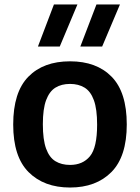

<svg xmlns="http://www.w3.org/2000/svg" viewBox="-20 -828 626 858"><path d="M293 10Q176.5 10 107.8 -58.8Q39 -127.5 39 -271.5Q39 -416 106.5 -485Q174 -554 293 -554Q411.5 -554 479 -485Q546.5 -416 546.5 -272Q546.5 -128.5 478 -59.2Q409.5 10 293 10ZM293 -91Q350 -91 382 -129.8Q414 -168.5 414 -271Q414 -340.5 399.5 -380.2Q385 -420 357.8 -436.5Q330.5 -453 293 -453Q255 -453 228 -436.5Q201 -420 186.2 -380.8Q171.5 -341.5 171.5 -273Q171.5 -203.5 186 -163.8Q200.5 -124 227.8 -107.5Q255 -91 293 -91ZM339 -620 411 -808H516L436.5 -620ZM149.5 -620 221 -808H326L247 -620Z"/></svg>

Font: Encode Sans SmBold
Style: Regular
Weight: 600
Designer: Multiple Designers
Foundry: Impallari Type
Version: Version 3.002; ttfautohint (v1.8.3) -l 8 -r 50 -G 200 -x 14 